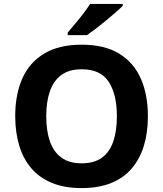

<svg xmlns="http://www.w3.org/2000/svg" viewBox="-20 -954 836 984"><path d="M738 -358Q738 -275 717.5 -207.5Q697 -140 655.5 -91Q614 -42 549.5 -16Q485 10 398 10Q311 10 246.5 -16.5Q182 -43 140.5 -91.5Q99 -140 78.5 -208Q58 -276 58 -359Q58 -470 94.5 -552Q131 -634 206.5 -679.5Q282 -725 399 -725Q515 -725 590 -679.5Q665 -634 701.5 -551.5Q738 -469 738 -358ZM217 -358Q217 -283 236 -229Q255 -175 295 -146Q335 -117 398 -117Q463 -117 502.5 -146Q542 -175 560.5 -229Q579 -283 579 -358Q579 -471 537 -535Q495 -599 399 -599Q335 -599 295 -570Q255 -541 236 -487Q217 -433 217 -358ZM609 -924Q595 -910 572 -890Q549 -870 522.5 -848Q496 -826 470.5 -806.5Q445 -787 426 -774H327V-787Q343 -806 364.5 -831.5Q386 -857 407 -884.5Q428 -912 442 -934H609Z"/></svg>

Font: Noto Sans Sinhala
Style: Regular
Weight: 400
Designer: Jelle Bosma - Monotype Design Team
Foundry: Monotype Imaging Inc.
Version: Version 2.006